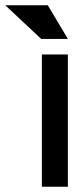

<svg xmlns="http://www.w3.org/2000/svg" viewBox="-46 -710 288 730"><path d="M212.1 -502.9H113.2V0H212.1ZM135.8 -689.9H-25.9L110.6 -562H212.1Z"/></svg>

Font: Saysettha
Style: Regular
Weight: 400
Designer: John M. Durdin
Foundry: Lao Script for Windows
Version: Version 2.201